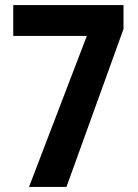

<svg xmlns="http://www.w3.org/2000/svg" viewBox="-20 -734 540 754"><path d="M94 0 321 -593H32V-714H465V-620L241 0Z"/></svg>

Font: Noto Sans Condensed
Style: Regular
Weight: 400
Width: 3
Version: Version 2.013